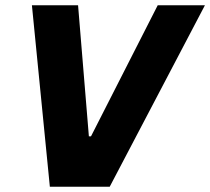

<svg xmlns="http://www.w3.org/2000/svg" viewBox="-20 -708 797 728"><path d="M169 0 101 -688H276L317 -191H325L578 -688H757L396 0Z"/></svg>

Font: Saira
Style: Bold Italic
Weight: 700
Italic angle: -12°
Designer: Hector Gatti with collaboration of the Omnibus-Type team
Foundry: Omnibus-Type
Version: Version 1.100; ttfautohint (v1.8.3)